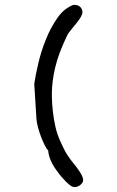

<svg xmlns="http://www.w3.org/2000/svg" viewBox="-20 -670 480 785"><path d="M318 56Q320 62 320 65Q320 77 308.5 86Q297 95 285 95Q277 95 268 88.5Q259 82 249.5 72.5Q240 63 231 52.5Q222 42 216 33Q180 -13 177 -55Q171 -60 163.5 -75Q156 -90 148.5 -109Q141 -128 135.5 -148.5Q130 -169 129 -184L120 -327Q125 -361 136.5 -410.5Q148 -460 167.5 -508.5Q187 -557 214.5 -596.5Q242 -636 280 -650H285Q299 -650 308 -641.5Q317 -633 317 -620Q317 -612 311 -601.5Q305 -591 296 -579.5Q287 -568 276.5 -555.5Q266 -543 257 -530Q219 -452 205.5 -393.5Q192 -335 192 -286Q192 -284 192.5 -264Q193 -244 196 -215.5Q199 -187 206 -154.5Q213 -122 226 -94Q233 -79 237.5 -69Q242 -59 248 -48.5Q254 -38 263.5 -24.5Q273 -11 291 11Q315 43 318 56Z"/></svg>

Font: Gaegu
Style: Accents-Regular
Weight: 400
Designer: JIKJI
Foundry: JIKJI
Version: Version 1.00